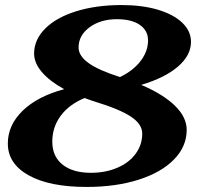

<svg xmlns="http://www.w3.org/2000/svg" viewBox="-20 -730 789 760"><path d="M719 -216Q719 -150 668.5 -98.5Q618 -47 528 -18.5Q438 10 323 10Q176 10 93.5 -36Q11 -82 11 -162Q11 -235 70 -292Q129 -349 234 -377Q176 -409 145.5 -445Q115 -481 115 -518Q115 -573 159 -617Q203 -661 282 -685.5Q361 -710 461 -710Q543 -710 605 -691.5Q667 -673 701.5 -640Q736 -607 736 -564Q736 -511 684.5 -466.5Q633 -422 539 -394Q626 -357 672.5 -311.5Q719 -266 719 -216ZM291 -542Q291 -509 330.5 -480.5Q370 -452 455 -425Q507 -450 536.5 -488.5Q566 -527 566 -570Q566 -609 533.5 -631.5Q501 -654 443 -654Q378 -654 334.5 -622Q291 -590 291 -542ZM543 -201Q543 -238 499.5 -267.5Q456 -297 355 -328Q341 -332 315 -342Q254 -317 220.5 -272Q187 -227 187 -169Q187 -111 227.5 -78.5Q268 -46 340 -46Q398 -46 444.5 -66Q491 -86 517 -121.5Q543 -157 543 -201Z"/></svg>

Font: Fahkwang
Style: Bold Italic
Weight: 700
Italic angle: -10°
Designer: Suppakit Chalermlarp | Katatrad Co.,Ltd.
Foundry: Cadson Demak Co.,Ltd.
Version: Version 1.000; ttfautohint (v1.6)